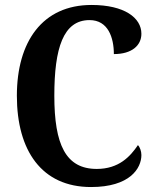

<svg xmlns="http://www.w3.org/2000/svg" viewBox="-20 -744 626 774"><path d="M347 10C503 10 550 -65 550 -119C550 -134 544 -151 536 -159C505 -113 459 -63 370 -63C245 -63 199 -161 199 -358C199 -550 235 -663 341 -663C416 -663 439 -592 439 -526C512 -526 550 -561 550 -608C550 -672 482 -724 349 -724C151 -724 48 -576 48 -358C48 -137 148 10 347 10Z"/></svg>

Font: Noto Serif Bengali Condensed
Style: Bold
Weight: 700
Width: 3
Designer: Juan Bruce, Universal Thirst, Indian Type Foundry and the Monotype Design Team.
Foundry: Monotype Imaging Inc.
Version: Version 2.003